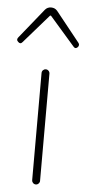

<svg xmlns="http://www.w3.org/2000/svg" viewBox="-75 -843 396 876"><g transform="rotate(5 122.5 -405.5)"><path d="M105.5 -17.6V-508.8Q105.5 -516.6 110.8 -522Q116.2 -527.3 123.5 -527.3Q130.9 -527.3 136.2 -522Q141.6 -516.6 141.6 -508.8V-17.6Q141.6 -10.7 136.2 -5.4Q130.9 0 123.5 0Q116.2 0 110.8 -5.4Q105.5 -10.7 105.5 -17.6ZM-12.7 -640.6Q-18.6 -645.5 -18.6 -651.4Q-18.6 -656.2 -14.6 -661.1L95.7 -797.9Q106.4 -810.5 123.5 -810.5Q140.6 -810.5 151.4 -797.9L260.7 -661.1Q264.6 -656.2 264.6 -651.4Q264.6 -645.5 259.8 -640.6Q254.9 -635.7 250 -635.7Q245.1 -635.7 240.2 -641.6L127 -771.5Q126 -773.4 123.5 -773.4Q121.1 -773.4 120.1 -771.5L6.8 -641.6Q2 -635.7 -2.9 -635.7Q-7.8 -635.7 -12.7 -640.6Z"/></g></svg>

Font: Gen Jyuu Gothic ExtraLight
Style: Regular
Weight: 100
Designer: [Source Han Sans]
Ryoko NISHIZUKA  (kana & ideographs); Paul D. Hunt (Latin, Greek & Cyrillic); Wenlong ZHANG  (bopomofo
Version: Version 1.002.20150607